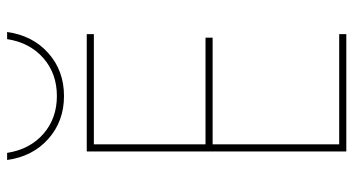

<svg xmlns="http://www.w3.org/2000/svg" viewBox="-247 -747 994 540"><g transform="rotate(-90 250.0 -477.0)"><path d="M94 0V-730H424V-710H114V-396H414V-376H114V-20H424V0ZM250 -794Q179 -794 129.5 -838Q80 -882 70 -954H90Q100 -890 143.5 -852Q187 -814 250 -814Q313 -814 356.5 -852Q400 -890 410 -954H430Q420 -882 370.5 -838Q321 -794 250 -794Z"/></g></svg>

Font: M PLUS 1 Code Thin
Style: Regular
Weight: 250
Designer: Coji Morishita
Foundry: UNDERFOREST DESIGN
Version: Version 1.002